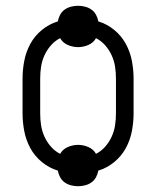

<svg xmlns="http://www.w3.org/2000/svg" viewBox="-20 -592 540 664"><path d="M250 52Q238 52 226 49Q214 46 204 39Q194 32 188 21Q182 10 180 -2Q150 -11 125 -31.5Q100 -52 85 -79.5Q70 -107 64 -138Q58 -169 58 -200V-320Q58 -351 64 -382Q70 -413 85 -440.5Q100 -468 125 -488.5Q150 -509 180 -518Q182 -530 188 -541Q194 -552 204 -559Q214 -566 226 -569Q238 -572 250 -572Q262 -572 274 -569Q286 -566 296 -559Q306 -552 312 -541Q318 -530 320 -518Q350 -509 375 -488.5Q400 -468 415 -440.5Q430 -413 436 -382Q442 -351 442 -320V-200Q442 -169 436 -138Q430 -107 415 -79.5Q400 -52 375 -31.5Q350 -11 320 -2Q318 10 312 21Q306 32 296 39Q286 46 274 49Q262 52 250 52ZM312 -60Q330 -69 344 -85Q358 -101 366.5 -120Q375 -139 378 -159Q381 -179 381 -200V-320Q381 -341 378 -361Q375 -381 366.5 -400Q358 -419 344 -435Q330 -451 312 -460Q303 -444 285.5 -436.5Q268 -429 250 -429Q232 -429 214.5 -436.5Q197 -444 188 -460Q170 -451 156 -435Q142 -419 133.5 -400Q125 -381 122 -361Q119 -341 119 -320V-200Q119 -179 122 -159Q125 -139 133.5 -120Q142 -101 156 -85Q170 -69 188 -60Q197 -76 214.5 -83.5Q232 -91 250 -91Q268 -91 285.5 -83.5Q303 -76 312 -60Z"/></svg>

Font: Iosevka SS18 Light
Style: Regular
Weight: 300
Monospace: yes
Designer: Belleve Invis
Foundry: Belleve Invis
Version: Version 25.1.1; ttfautohint (v1.8.4)